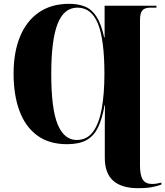

<svg xmlns="http://www.w3.org/2000/svg" viewBox="-20 -744 864 1004"><path d="M701 240Q616 240 572 201Q528 162 528 81V0Q528 -21 528 -41Q528 -61 528 -95.5Q528 -130 529 -194H527Q514 -121 492 -76.5Q470 -32 431.5 -11Q393 10 331 10Q236 10 174 -36Q112 -82 81.5 -165Q51 -248 51 -359Q51 -470 84.5 -552Q118 -634 183 -679Q248 -724 342 -724Q388 -724 423.5 -710Q459 -696 484 -658Q509 -620 525 -548H527V-714H798V-704H767Q736 -704 724 -689Q712 -674 712 -639V120Q712 172 726.5 195Q741 218 776 218Q796 218 824 211V221Q806 228 777.5 234Q749 240 701 240ZM381 -12Q435 -12 466.5 -55Q498 -98 512 -175.5Q526 -253 526 -358Q526 -537 492 -620.5Q458 -704 385 -704Q314 -704 281 -619Q248 -534 248 -358Q248 -173 282 -92.5Q316 -12 381 -12Z"/></svg>

Font: Noto Serif Display SemiCondensed Black
Style: Regular
Weight: 900
Width: 4
Designer: Monotype Design Team
Foundry: Monotype Imaging Inc.
Version: Version 2.009